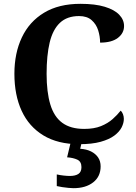

<svg xmlns="http://www.w3.org/2000/svg" viewBox="-20 -744 709 1004"><path d="M394.1 10Q282.3 10 206.8 -36Q131.2 -82 93.2 -164.5Q55.3 -247 55.3 -358Q55.3 -466 94.4 -548.5Q133.5 -631 210.5 -677.5Q287.5 -724 400.6 -724Q477.3 -724 527.8 -708.6Q578.3 -693.3 603.5 -666.9Q628.7 -640.5 628.7 -607.9Q628.7 -570.7 596.5 -545.9Q564.2 -521.1 503.4 -521.1Q503.4 -553.9 493.3 -585.7Q483.2 -617.5 459.1 -638.7Q435.1 -660 393.4 -660Q330.6 -660 293.3 -624.6Q256 -589.3 239.8 -521.9Q223.7 -454.5 223.7 -358Q223.7 -262 243.2 -197.6Q262.6 -133.2 306 -101.5Q349.4 -69.9 420.1 -69.9Q472 -69.9 508 -84.5Q544 -99.1 569 -121.3Q593.9 -143.4 610.9 -165.4Q618.4 -159.2 623 -147.1Q627.6 -135 627.6 -122.3Q627.6 -101 616.1 -78Q604.5 -55 577.9 -35Q551.4 -15.1 506.2 -2.5Q461.1 10 394.1 10ZM364.4 240Q354.4 240 338.3 238.5Q322.3 237 305.6 234.5Q288.9 232 276.9 229V168.1Q294.9 172.1 313.4 174.1Q331.9 176.1 344.9 176.1Q373.9 176.1 389.9 165.6Q405.9 155 405.9 130Q405.9 101 384.4 90.9Q362.9 80.9 330.9 78.6L351.9 -9H409.4L399.4 34Q432.4 36 456.2 48Q480 60 493.1 79.5Q506.2 99 506.2 126Q506.2 179 467.3 209.5Q428.4 240 364.4 240Z"/></svg>

Font: Noto Serif Khmer
Style: Regular
Weight: 400
Designer: Danh Hong and the Monotype Design Team
Foundry: Monotype Imaging Inc.
Version: Version 2.003